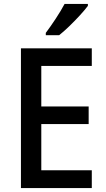

<svg xmlns="http://www.w3.org/2000/svg" viewBox="-20 -961 544 981"><path d="M449 0H87V-714H449V-624H191V-417H433V-327H191V-91H449ZM429 -931Q415 -912 389 -883.5Q363 -855 334 -827Q305 -799 282 -781H214V-793Q238 -825 265 -866Q292 -907 310 -941H429Z"/></svg>

Font: Noto Sans Tamil SemiCondensed Medium
Style: Regular
Weight: 500
Width: 4
Designer: Jelle Bosma - Monotype Design Team
Foundry: Monotype Imaging Inc.
Version: Version 2.004; ttfautohint (v1.8.4.7-5d5b)